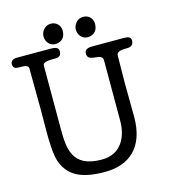

<svg xmlns="http://www.w3.org/2000/svg" viewBox="-139 -1081 1061 1204"><g transform="rotate(-15 392.0 -479.0)"><path d="M239 -907C239 -869 266 -841 298 -841C328 -841 365 -856 365 -911C365 -947 337 -972 305 -972C257 -972 239 -929 239 -907ZM446 -896C446 -858 473 -830 505 -830C535 -830 572 -845 572 -900C572 -937 544 -961 512 -961C464 -961 446 -918 446 -896ZM194 -729C194 -754 235 -754 277 -754C304 -754 314 -768 314 -790C314 -813 300 -821 258 -821H39C27 -821 2 -815 2 -790C2 -762 22 -759 39 -759C79 -759 102 -757 102 -734C102 -644 104 -556 104 -467C104 -422 103 -377 103 -334C103 -261 105 -173 123 -125C159 -30 237 14 393 14C550 14 658 -74 658 -272C658 -345 656 -419 656 -492C656 -554 658 -607 658 -670C658 -695 685 -700 732 -700C748 -700 769 -710 769 -736C769 -759 760 -767 718 -767H515C486 -767 468 -756 468 -736C468 -712 476 -700 515 -696C555 -692 567 -686 567 -663V-272C567 -172 523 -66 394 -66C200 -66 194 -190 194 -323Z"/></g></svg>

Font: Life Savers
Style: ExtraBold
Weight: 800
Designer: Pablo Impallari, Rodrigo Fuenzalida, Brenda Gallo
Foundry: Pablo Impallari, Rodrigo Fuenzalida, Brenda Gallo
Version: Version 3.000